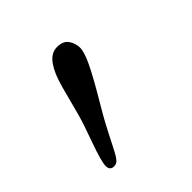

<svg xmlns="http://www.w3.org/2000/svg" viewBox="-87 -804 398 398"><g transform="rotate(-45 112.0 -604.5)"><path d="M35.9 -475.1Q23.9 -475.1 23.9 -488Q23.9 -501 38.7 -542Q53.5 -583 59 -602.8Q64.5 -622.6 68.1 -637.3Q71.8 -652.1 76.3 -668.1Q80.8 -684.1 85.4 -695.2Q90.1 -706.3 96.2 -715.3Q108.9 -733.9 127 -733.9Q145 -733.9 152.5 -722.7Q159.9 -711.4 159.9 -699Q159.9 -686.5 148.6 -662.6Q137.2 -638.7 115.4 -601.7Q93.5 -564.7 87.3 -553Q81.1 -541.3 75.2 -529.9Q69.3 -518.6 65.9 -511.7Q62.5 -504.9 58.8 -497.9Q55.2 -491 52.9 -487.3Q50.5 -483.6 47.9 -480.5Q43 -475.1 35.9 -475.1Z"/></g></svg>

Font: Linden Hill
Style: Regular
Weight: 400
Version: Version 1.202